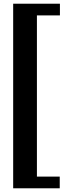

<svg xmlns="http://www.w3.org/2000/svg" viewBox="-20 -830 372 1035"><path d="M51 185V-810H303V-747H179V122H302V185Z"/></svg>

Font: Oswald
Style: Bold
Weight: 700
Designer: Vernon Adams
Foundry: Vernon Adams
Version: Version 4.103;gftools[0.9.33.dev8+g029e19f]